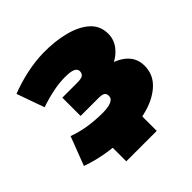

<svg xmlns="http://www.w3.org/2000/svg" viewBox="-176 -697 936 936"><g transform="rotate(-45 291.5 -229.0)"><path d="M265 13Q347 13 414.5 -7Q482 -27 523 -67Q564 -107 564 -166Q564 -227 512 -263Q460 -299 372 -299L367 -259Q418 -259 459 -278Q500 -297 524.5 -329Q549 -361 549 -401Q549 -456 510 -491Q471 -526 405 -543Q339 -560 259 -559Q202 -558 141.5 -545Q81 -532 25 -510L76 -367Q123 -383 167 -392Q211 -401 251 -401Q278 -401 293.5 -397Q309 -393 315.5 -386Q322 -379 322 -369Q322 -359 317 -352Q312 -345 301.5 -342Q291 -339 274 -339H170V-213H295Q318 -213 327.5 -206.5Q337 -200 337 -184Q337 -171 327 -163Q317 -155 299.5 -151Q282 -147 259 -147Q208 -147 160.5 -154Q113 -161 66 -178L9 -29Q71 -7 136.5 3Q202 13 265 13ZM381 -36H171V101H381Z"/></g></svg>

Font: MOST Montserrat Black
Style: Regular
Weight: 900
Designer: Julieta Ulanovsky
Foundry: Julieta Ulanovsky
Version: Version 8.000;March 11, 2024;FontCreator 15.0.0.2926 64-bit